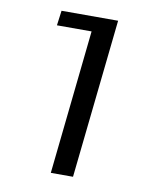

<svg xmlns="http://www.w3.org/2000/svg" viewBox="-75 -697 632 757"><g transform="rotate(10 241.0 -318.5)"><path d="M268.6 0H179.7L241.2 -577.1H102.5L110.4 -636.7H336.9Z"/></g></svg>

Font: Puritan
Style: Italic
Weight: 400
Version: 2.0a